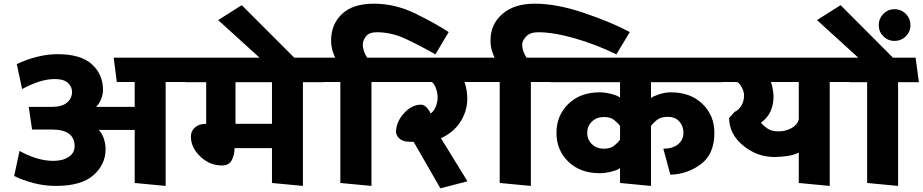

<svg xmlns="http://www.w3.org/2000/svg" viewBox="-20 -993 5007 1042"><path d="M711 0V-288H516Q534 -269 543.5 -241Q553 -213 553 -184Q553 -100 487 -42Q421 16 283 16Q223 16 164 1Q105 -14 57 -38L86 -174Q130 -149 177 -134.5Q224 -120 270 -120Q321 -120 353 -141.5Q385 -163 385 -200Q385 -244 354.5 -267Q324 -290 261 -290H154L136 -413H263Q317 -413 344 -436.5Q371 -460 371 -494Q371 -523 348 -543.5Q325 -564 279 -564Q239 -564 197.5 -551.5Q156 -539 100 -510L71 -645Q120 -669 178.5 -684Q237 -699 292 -699Q419 -699 479 -644Q539 -589 539 -505Q539 -480 528 -453.5Q517 -427 501 -413H711V-548H614L597 -680H975L991 -548H879V16Z M1456 0V-189H1253Q1253 -155 1238.5 -125Q1224 -95 1184 -95Q1118 -95 1067 -143.5Q1016 -192 1016 -252Q1016 -282 1038 -301.5Q1060 -321 1099 -321V-547H985Q981 -581 977 -613.5Q973 -646 969 -680H1719L1736 -547H1624V16ZM1456 -547H1258V-321H1456Z M1619 -638 1448 -626 1164 -884 1292 -965Z M2025 -818Q1982 -818 1965.5 -795Q1949 -772 1949 -753Q1949 -733 1955.5 -714Q1962 -695 1973 -680H2091L2108 -548H1996V16L1827 0V-548H1730L1714 -680H1799Q1792 -694 1784.5 -718.5Q1777 -743 1777 -774Q1777 -861 1836 -917Q1895 -973 2008 -973Q2124 -973 2232 -920.5Q2340 -868 2415 -819L2343 -698Q2255 -748 2179.5 -783Q2104 -818 2025 -818Z M2601 -548H2501Q2509 -526 2512.5 -501Q2516 -476 2516 -457Q2516 -391 2479 -332.5Q2442 -274 2373 -243L2517 -9L2370 29L2225 -223Q2221 -223 2212 -223.5Q2203 -224 2199 -224Q2172 -224 2153 -237Q2134 -250 2129 -274Q2129 -330 2171.5 -377.5Q2214 -425 2265 -425Q2281 -425 2295 -410Q2309 -395 2317 -377Q2336 -390 2345.5 -415.5Q2355 -441 2355 -462Q2355 -487 2347 -511Q2339 -535 2324 -548H2102L2086 -680H2584Z M2901 -818Q2857 -818 2835.5 -795Q2814 -772 2814 -753Q2814 -733 2820.5 -714Q2827 -695 2838 -680H2956L2973 -548H2861V16L2692 0V-548H2595L2579 -680H2664Q2657 -694 2649.5 -718.5Q2642 -743 2642 -774Q2642 -861 2706 -917Q2770 -973 2883 -973Q3003 -973 3153.5 -921.5Q3304 -870 3398 -819L3325 -698Q3215 -752 3099.5 -785Q2984 -818 2901 -818Z M3000 -272Q3000 -366 3064.5 -429Q3129 -492 3235 -492Q3265 -492 3300 -482.5Q3335 -473 3345 -463V-547H2967Q2963 -581 2959 -613.5Q2955 -646 2951 -680H3884L3900 -547H3513V-461Q3523 -470 3556.5 -481Q3590 -492 3621 -492Q3727 -492 3792 -429.5Q3857 -367 3857 -272Q3857 -156 3783 -101.5Q3709 -47 3618 -45L3580 -186Q3631 -186 3660 -210Q3689 -234 3689 -273Q3689 -309 3666.5 -334Q3644 -359 3603 -359Q3566 -359 3544 -341Q3522 -323 3513 -309V16L3345 0V-81Q3335 -71 3300 -62Q3265 -53 3235 -53Q3129 -53 3064.5 -115.5Q3000 -178 3000 -272ZM3259 -186Q3293 -186 3314 -203Q3335 -220 3345 -235V-309Q3335 -324 3314 -341Q3293 -358 3259 -358Q3218 -358 3192.5 -333.5Q3167 -309 3167 -272Q3167 -235 3192.5 -210.5Q3218 -186 3259 -186Z M4315 0V-165Q4290 -152 4254.5 -146.5Q4219 -141 4182 -141Q4088 -141 4012.5 -203.5Q3937 -266 3937 -353L3967 -386Q3986 -393 4002 -417.5Q4018 -442 4018 -476Q4018 -495 4006.5 -517.5Q3995 -540 3980 -548H3895L3879 -680H4579L4595 -548H4483V16ZM4206 -280Q4244 -280 4276 -298Q4308 -316 4315 -345V-548H4164Q4170 -532 4174 -508.5Q4178 -485 4178 -469Q4178 -426 4162.5 -390.5Q4147 -355 4110 -327Q4123 -311 4145 -295.5Q4167 -280 4206 -280Z M4686 0V-547H4589Q4585 -581 4581 -613.5Q4577 -646 4573 -680H4638L4414 -884L4542 -965L4826 -680H4949L4967 -547H4854V16ZM4749 -856Q4749 -892 4774 -917.5Q4799 -943 4834 -943Q4871 -943 4896 -917.5Q4921 -892 4921 -856Q4921 -821 4896 -796Q4871 -771 4834 -771Q4799 -771 4774 -796Q4749 -821 4749 -856Z"/></svg>

Font: Palanquin Dark SemiBold
Style: Regular
Weight: 600
Designer: Pria Ravichandran
Version: Version 1.001